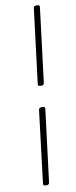

<svg xmlns="http://www.w3.org/2000/svg" viewBox="-95 -791 355 902"><g transform="rotate(-10 82.5 -340.0)"><path d="M101 -385H110C116 -385 121 -389 121 -395L165 -750C166 -756 162 -760 156 -760H147C141 -760 136 -756 136 -750L92 -395C91 -389 95 -385 101 -385ZM44 80H53C59 80 63 76 64 70L107 -275C107 -281 104 -285 98 -285H88C83 -285 78 -281 77 -275L35 70C34 76 38 80 44 80Z"/></g></svg>

Font: Barlow Condensed Thin
Style: Italic
Weight: 250
Width: 3
Italic angle: -7°
Designer: Jeremy Tribby
Foundry: Tribby Type
Version: Version 1.422;hotconv 1.0.109;makeotfexe 2.5.65596